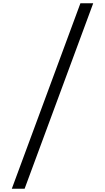

<svg xmlns="http://www.w3.org/2000/svg" viewBox="-20 -968 640 1170"><path d="M52 182 470 -948H548L130 182Z"/></svg>

Font: Victor Mono Thin
Style: Regular
Weight: 100
Monospace: yes
Designer: Rune Bjørnerås
Version: Version 1.561;gftools[0.9.30]